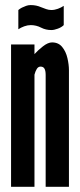

<svg xmlns="http://www.w3.org/2000/svg" viewBox="-20 -718 308 738"><path d="M22.5 0V-547H112.5V-510Q125.5 -524.5 145 -539.8Q164.5 -555 180 -555Q205 -555 219.2 -537.2Q233.5 -519.5 239.2 -494.5Q245 -469.5 245 -448V0H155.5V-430Q155.5 -446 151 -454Q146.5 -462 136 -462Q127 -462 121.5 -453.2Q116 -444.5 112.5 -431V0ZM177.5 -602.5Q156 -602.5 138.5 -611.5Q119.5 -621.5 98 -621.5Q86 -621.5 73 -616.8Q60 -612 50.5 -605.5V-679.5Q57 -685 64.5 -688.8Q72 -692.5 80.5 -695.5Q88.5 -698.5 98 -698.5Q119.5 -698.5 137.5 -690.5Q147.5 -686.5 157.5 -683Q167.5 -679.5 177.5 -679.5Q189.5 -679.5 202.5 -684.2Q215.5 -689 225 -695.5V-621.5Q216.5 -613 202.2 -607.8Q188 -602.5 177.5 -602.5Z"/></svg>

Font: League Gothic SemiCondensed
Style: Regular
Weight: 400
Width: 4
Designer: The League of Moveable Type
Version: Version 2.001